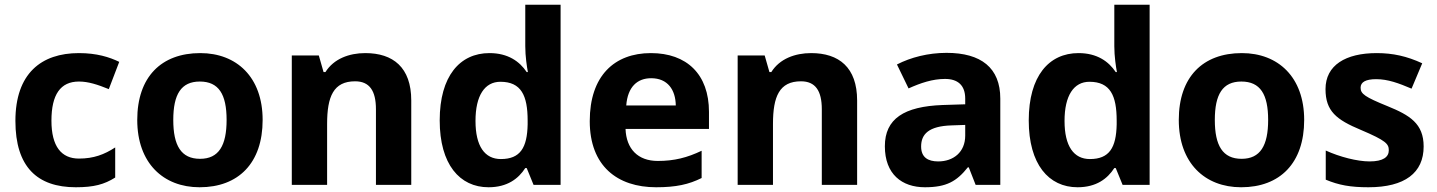

<svg xmlns="http://www.w3.org/2000/svg" viewBox="-20 -780 6064 810"><path d="M300 10C376 10 420 -2 466 -31V-158C420 -128 375 -111 313 -111C239 -111 197 -162 197 -271C197 -381 235 -436 313 -436C353 -436 392 -423 439 -404L483 -519C442 -539 388 -556 313 -556C154 -556 45 -470 45 -270C45 -76 137 10 300 10Z M1088 -274C1088 -455 978 -556 825 -556C660 -556 559 -455 559 -274C559 -92 669 10 822 10C986 10 1088 -92 1088 -274ZM711 -274C711 -382 744 -436 823 -436C903 -436 936 -382 936 -274C936 -166 903 -110 824 -110C744 -110 711 -166 711 -274Z M1521 -556C1453 -556 1388 -532 1353 -476H1345L1325 -546H1211V0H1360V-257C1360 -373 1387 -437 1478 -437C1539 -437 1566 -397 1566 -319V0H1715V-356C1715 -496 1638 -556 1521 -556Z M2041 10C2120 10 2167 -26 2196 -71H2202L2231 0H2345V-760H2196V-585C2196 -542 2203 -497 2207 -476H2202C2172 -521 2123 -556 2045 -556C1920 -556 1835 -459 1835 -272C1835 -87 1919 10 2041 10ZM2093 -109C2025 -109 1986 -163 1986 -270C1986 -377 2025 -435 2091 -435C2179 -435 2206 -377 2206 -271V-255C2204 -157 2175 -109 2093 -109Z M2726 -556C2572 -556 2468 -460 2468 -269C2468 -80 2584 10 2748 10C2832 10 2886 -2 2940 -29V-144C2879 -115 2825 -101 2755 -101C2671 -101 2622 -152 2619 -236H2971V-308C2971 -467 2877 -556 2726 -556ZM2727 -450C2797 -450 2830 -401 2831 -335H2622C2628 -414 2669 -450 2727 -450Z M3402 -556C3334 -556 3269 -532 3234 -476H3226L3206 -546H3092V0H3241V-257C3241 -373 3268 -437 3359 -437C3420 -437 3447 -397 3447 -319V0H3596V-356C3596 -496 3519 -556 3402 -556Z M3973 -557C3896 -557 3822 -538 3764 -508L3813 -407C3864 -430 3914 -447 3967 -447C4020 -447 4052 -421 4052 -364V-340L3957 -337C3794 -331 3713 -279 3713 -163C3713 -45 3785 10 3882 10C3973 10 4016 -15 4063 -74H4067L4096 0H4200V-364C4200 -494 4119 -557 3973 -557ZM3994 -251 4052 -253V-208C4052 -138 4002 -99 3938 -99C3895 -99 3866 -116 3866 -162C3866 -214 3898 -248 3994 -251Z M4526 10C4605 10 4652 -26 4681 -71H4687L4716 0H4830V-760H4681V-585C4681 -542 4688 -497 4692 -476H4687C4657 -521 4608 -556 4530 -556C4405 -556 4320 -459 4320 -272C4320 -87 4404 10 4526 10ZM4578 -109C4510 -109 4471 -163 4471 -270C4471 -377 4510 -435 4576 -435C4664 -435 4691 -377 4691 -271V-255C4689 -157 4660 -109 4578 -109Z M5482 -274C5482 -455 5372 -556 5219 -556C5054 -556 4953 -455 4953 -274C4953 -92 5063 10 5216 10C5380 10 5482 -92 5482 -274ZM5105 -274C5105 -382 5138 -436 5217 -436C5297 -436 5330 -382 5330 -274C5330 -166 5297 -110 5218 -110C5138 -110 5105 -166 5105 -274Z M5986 -162C5986 -259 5927 -294 5834 -332C5738 -371 5720 -384 5720 -410C5720 -434 5742 -446 5786 -446C5835 -446 5881 -429 5935 -406L5980 -513C5915 -543 5856 -556 5788 -556C5657 -556 5572 -505 5572 -404C5572 -311 5618 -275 5721 -232C5827 -187 5839 -173 5839 -146C5839 -118 5816 -99 5758 -99C5706 -99 5632 -118 5573 -145V-22C5628 1 5677 10 5753 10C5907 10 5986 -51 5986 -162Z"/></svg>

Font: Noto Kufi Arabic
Style: Bold
Weight: 700
Designer: Monotype Design Team, David Williams, Khaled Hosny
Foundry: Google LLC
Version: Version 2.109